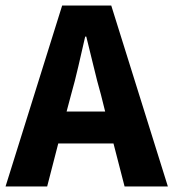

<svg xmlns="http://www.w3.org/2000/svg" viewBox="-26 -672 625 692"><path d="M230 -330 214 -270H353L338 -330Q324 -379 311 -434Q298 -489 285 -540H281Q269 -488 256.5 -433.5Q244 -379 230 -330ZM-6 0 198 -652H375L579 0H423L383 -155H184L144 0Z"/></svg>

Font: hySource Sans Pro
Style: Bold
Weight: 700
Designer: Paul D. Hunt
Foundry: Adobe Systems Incorporated
Version: Version 2.021;PS 2.000;hotconv 1.0.86;makeotf.lib2.5.63406